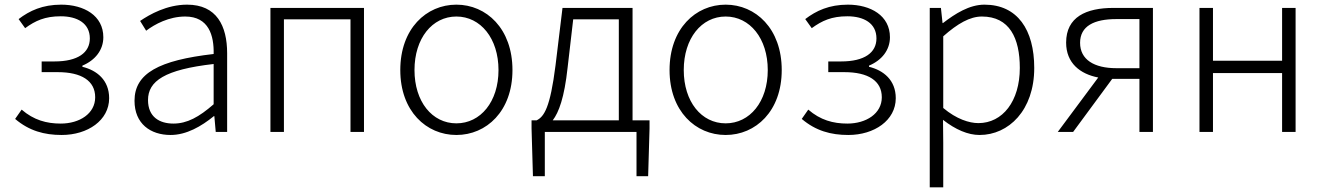

<svg xmlns="http://www.w3.org/2000/svg" viewBox="-20 -567 5687 825"><path d="M245 13C357 13 449 -50 449 -145C449 -223 396 -265 334 -280V-285C389 -308 424 -352 424 -407C424 -500 341 -547 243 -547C163 -547 107 -521 60 -485L88 -446C132 -478 173 -497 241 -497C312 -497 366 -467 366 -402C366 -341 315 -303 214 -303H159V-257H228C330 -257 389 -220 389 -149C389 -79 322 -36 241 -36C180 -36 125 -51 73 -96L45 -56C105 -5 170 13 245 13Z M713 13C781 13 845 -24 899 -68H901L907 0H956V-338C956 -456 911 -547 784 -547C697 -547 623 -505 582 -477L608 -435C645 -463 706 -496 776 -496C877 -496 900 -414 898 -335C663 -308 558 -252 558 -134C558 -35 627 13 713 13ZM725 -36C666 -36 616 -64 616 -137C616 -219 688 -268 898 -292V-119C835 -64 784 -36 725 -36Z M1142 0H1200V-484H1486V0H1544V-533H1142Z M1941 13C2070 13 2182 -89 2182 -266C2182 -444 2070 -547 1941 -547C1812 -547 1700 -444 1700 -266C1700 -89 1812 13 1941 13ZM1941 -37C1837 -37 1761 -130 1761 -266C1761 -402 1837 -496 1941 -496C2045 -496 2122 -402 2122 -266C2122 -130 2045 -37 1941 -37Z M2443 -484H2639V-50H2355C2381 -84 2405 -147 2419 -277ZM2698 -50V-533H2397L2367 -286C2344 -104 2318 -66 2286 -50H2264V-15L2270 190H2321V0H2715V190H2765L2771 -15V-50Z M3098 13C3227 13 3339 -89 3339 -266C3339 -444 3227 -547 3098 -547C2969 -547 2857 -444 2857 -266C2857 -89 2969 13 3098 13ZM3098 -37C2994 -37 2918 -130 2918 -266C2918 -402 2994 -496 3098 -496C3202 -496 3279 -402 3279 -266C3279 -130 3202 -37 3098 -37Z M3625 13C3737 13 3829 -50 3829 -145C3829 -223 3776 -265 3714 -280V-285C3769 -308 3804 -352 3804 -407C3804 -500 3721 -547 3623 -547C3543 -547 3487 -521 3440 -485L3468 -446C3512 -478 3553 -497 3621 -497C3692 -497 3746 -467 3746 -402C3746 -341 3695 -303 3594 -303H3539V-257H3608C3710 -257 3769 -220 3769 -149C3769 -79 3702 -36 3621 -36C3560 -36 3505 -51 3453 -96L3425 -56C3485 -5 3550 13 3625 13Z M3975 238H4033V46L4032 -52C4086 -10 4139 13 4189 13C4314 13 4424 -93 4424 -275C4424 -439 4352 -547 4210 -547C4145 -547 4084 -508 4032 -468H4030L4023 -533H3975ZM4184 -38C4145 -38 4090 -55 4033 -103V-411C4095 -466 4148 -496 4199 -496C4318 -496 4362 -403 4362 -275C4362 -132 4288 -38 4184 -38Z M4876 -274H4777C4681 -274 4621 -311 4621 -383C4621 -455 4681 -485 4777 -485H4876ZM4764 -533C4647 -533 4561 -494 4561 -384C4561 -296 4621 -249 4699 -234L4525 0H4591L4759 -228H4760H4876V0H4934V-533Z M5134 0H5192V-253H5489V0H5547V-533H5489V-306H5192V-533H5134Z"/></svg>

Font: Genne Gothic Light
Style: Regular
Weight: 300
Designer: Ryoko NISHIZUKA (kana & ideographs); Paul D. Hunt (Latin, Greek & Cyrillic); Wenlong ZHANG (bopomofo); Sandoll Communica
Foundry: Adobe Systems Incorporated
Version: Version 1.004;PS 1.004;hotconv 16.6.51;makeotf.lib2.5.65220